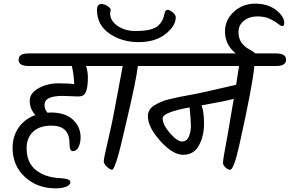

<svg xmlns="http://www.w3.org/2000/svg" viewBox="-20 -938 1589 1053"><path d="M409 -409 323 -412Q224 -412 224 -363Q224 -339 240 -320Q246 -321 259 -321Q337 -321 379.5 -282Q422 -243 422 -185Q422 -155 411 -132Q400 -109 379 -109Q361 -109 361 -153Q361 -249 262 -249Q197 -249 161.5 -215.5Q126 -182 126 -125Q126 -45 178 -4.5Q230 36 311 39Q366 42 366 61Q366 76 344 85.5Q322 95 286 95Q184 95 116.5 32.5Q49 -30 49 -127Q49 -190 82 -238Q115 -286 174 -307Q143 -341 143 -384.5Q143 -428 192 -454.5Q241 -481 301 -481Q361 -481 387 -476Q385 -530 374 -576H136Q82 -576 82 -610.5Q82 -645 136 -645H570Q625 -645 625 -610.5Q625 -576 570 -576H452Q462 -544 462 -514Q462 -420 429 -412Q420 -409 409 -409Z M537 -645H853Q907 -645 907 -610.5Q907 -576 853 -576H736Q728 -501 674 -274Q667 -244 662.5 -224.5Q658 -205 651.5 -178Q645 -151 640.5 -132Q636 -113 630 -92Q624 -71 619.5 -57Q615 -43 610 -31Q601 -7 594 -7Q584 -7 566.5 -23.5Q549 -40 549 -52Q549 -64 557.5 -102.5Q566 -141 580.5 -203.5Q595 -266 602.5 -307Q610 -348 620 -400Q640 -508 653 -576H537Q482 -576 482 -610.5Q482 -645 537 -645ZM587 -884 584 -865Q584 -824 625 -796Q666 -768 721 -768Q776 -768 805.5 -776.5Q835 -785 848.5 -798Q862 -811 870 -826Q878 -841 880 -854Q885 -884 898 -884Q911 -884 927.5 -870Q944 -856 944 -844Q944 -796 888 -751.5Q832 -707 740 -707Q648 -707 580 -754Q512 -801 512 -883Q512 -916 536 -916Q552 -916 569.5 -905Q587 -894 587 -884Z M839 -645H1494Q1549 -645 1549 -610.5Q1549 -576 1494 -576H1375Q1365 -467 1292 -140Q1262 -7 1242 -7Q1230 -7 1216.5 -19.5Q1203 -32 1203 -45Q1203 -58 1210 -97Q1217 -136 1229 -202Q1242 -275 1262 -396Q1216 -383 1085 -360Q1099 -328 1099 -260Q1099 -192 1071 -140.5Q1043 -89 985 -89Q927 -89 859 -165Q791 -241 791 -301Q791 -338 826 -360Q866 -384 905.5 -393Q945 -402 965 -406.5Q985 -411 1026 -418Q1079 -427 1275 -473Q1278 -490 1283 -524.5Q1288 -559 1291 -576H839Q784 -576 784 -610.5Q784 -645 839 -645ZM1020 -349Q872 -322 872 -289Q872 -254 912 -208Q952 -162 978.5 -162Q1005 -162 1016 -189.5Q1027 -217 1027 -246Q1027 -275 1020 -349Z M1389 -630Q1389 -613 1362 -613Q1305 -613 1259.5 -657Q1214 -701 1214 -765Q1214 -829 1262.5 -873.5Q1311 -918 1380 -918Q1449 -918 1494 -883Q1539 -848 1539 -812Q1539 -795 1527 -795Q1520 -795 1503.5 -808.5Q1487 -822 1459.5 -835Q1432 -848 1389.5 -848Q1347 -848 1317.5 -824Q1288 -800 1288 -763.5Q1288 -727 1304 -705Q1320 -683 1338.5 -672.5Q1357 -662 1373 -651Q1389 -640 1389 -630Z"/></svg>

Font: Kalam
Style: Regular
Weight: 400
Designer: Lipi Raval (Devanagari and Latin), Jonny Pinhorn (Latin)
Foundry: Indian Type Foundry
Version: Version 2.001;PS 1.0;hotconv 1.0.79;makeotf.lib2.5.61930; tt